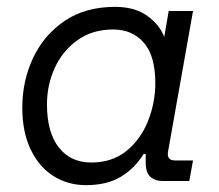

<svg xmlns="http://www.w3.org/2000/svg" viewBox="-20 -528 640 560"><path d="M231 12Q178 12 136 -14.5Q94 -41 69.5 -92Q45 -143 45 -214Q45 -292 76.5 -359Q108 -426 168.5 -467Q229 -508 316 -508Q374 -508 410.5 -481Q447 -454 459 -420L472 -496H543L470 -85Q466 -60 491 -60H543L532 0H455Q432 0 418.5 -12.5Q405 -25 405 -53V-79H399Q373 -37 332.5 -12.5Q292 12 231 12ZM246 -54Q307 -54 348.5 -87.5Q390 -121 411.5 -174.5Q433 -228 433 -286Q433 -365 399.5 -403.5Q366 -442 310 -442Q249 -442 205.5 -410.5Q162 -379 139.5 -329.5Q117 -280 117 -224Q117 -142 151.5 -98Q186 -54 246 -54Z"/></svg>

Font: DM Mono Light
Style: Italic
Weight: 300
Italic angle: -10°
Designer: Colophon Foundry
Foundry: Colophon Foundry
Version: Version 1.000; ttfautohint (v1.8.2.53-6de2)